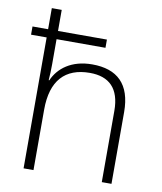

<svg xmlns="http://www.w3.org/2000/svg" viewBox="-85 -828 757 897"><g transform="rotate(10 294.0 -380.0)"><path d="M135 -760H88V-660H14V-621H88V0H135V-287C135 -425 199 -493 316 -493C408 -493 459 -444 459 -338V0H505V-340C505 -473 439 -534 320 -534C222 -534 161 -486 135 -426H132C134 -452 135 -474 135 -503V-621H367V-660H135Z"/></g></svg>

Font: Noto Sans Syriac Extralight
Style: Regular
Weight: 200
Designer: Patrick Giasson and the Monotype Design Team
Foundry: Monotype Imaging Inc.
Version: Version 3.000